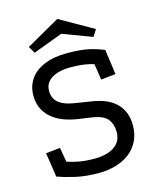

<svg xmlns="http://www.w3.org/2000/svg" viewBox="-119 -864 780 961"><g transform="rotate(-15 271.5 -383.5)"><path d="M275 16Q204 16 151 3.5Q98 -9 62 -22L43 -148L117 -156L130 -81Q160 -71 193 -65Q226 -59 273 -59Q310 -59 341.5 -69Q373 -79 392.5 -101.5Q412 -124 412 -161Q412 -199 391.5 -226Q371 -253 311 -262L236 -273Q149 -287 102.5 -331Q56 -375 56 -442Q56 -491 81 -527.5Q106 -564 155 -584.5Q204 -605 274 -605Q311 -605 342 -602Q373 -599 402 -591.5Q431 -584 463 -571L481 -441L405 -433L392 -516Q372 -523 342 -527.5Q312 -532 273 -532Q211 -532 174.5 -509.5Q138 -487 138 -446Q138 -406 164.5 -384Q191 -362 242 -354L329 -340Q417 -327 458 -283Q499 -239 499 -173Q499 -124 480 -87.5Q461 -51 429.5 -28.5Q398 -6 358 5Q318 16 275 16ZM271 -783 445 -684 423 -649 271 -706 118 -649 97 -684Z"/></g></svg>

Font: Podkova Medium
Style: Regular
Weight: 500
Designer: Ilya Yudin
Foundry: Cyreal (www.cyreal.org)
Version: Version 2.103